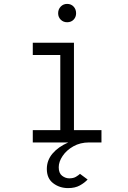

<svg xmlns="http://www.w3.org/2000/svg" viewBox="-20 -730 656 984"><path d="M329 234Q285.5 234 252.8 209.2Q220 184.5 220 136Q220 91.5 249.2 57Q278.5 22.5 330 0H148V-63H289V-448H148V-511H359V-63H500V0H437Q391 0 355.8 20Q320.5 40 300.8 69.5Q281 99 281 127Q281 157.5 298.2 170.8Q315.5 184 335 184Q356 184 369 176.2Q382 168.5 390 161L429 190Q414 206.5 389.5 220.2Q365 234 329 234ZM324 -616Q304.5 -616 291.2 -629.2Q278 -642.5 278 -662Q278 -682.5 291.2 -696.2Q304.5 -710 324 -710Q344.5 -710 357.2 -696.2Q370 -682.5 370 -662Q370 -642.5 357.2 -629.2Q344.5 -616 324 -616Z"/></svg>

Font: Overpass Mono Light
Style: Regular
Weight: 300
Monospace: yes
Designer: Delve Withrington, Dave Bailey
Foundry: Delve Fonts LLC
Version: Version 4.000